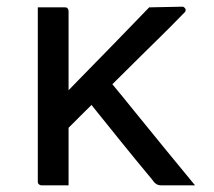

<svg xmlns="http://www.w3.org/2000/svg" viewBox="-20 -554 640 574"><path d="M185 0Q171 0 158 0Q145 0 132 0Q119 0 104 0Q101 0 98.5 -1.5Q96 -3 94.5 -5Q93 -7 93 -11V-433Q93 -465 93 -490.5Q93 -516 93 -532Q109 -532 122.5 -532Q136 -532 148.5 -532Q161 -532 174 -532Q176 -532 178.5 -531.5Q181 -531 182 -529Q183 -528 183.5 -526.5Q184 -525 184.5 -524Q185 -523 185 -521ZM426 -532 525 -534Q528 -534 530 -532.5Q532 -531 533.5 -529Q535 -527 535 -524Q535 -523 534.5 -521Q534 -519 532 -517Q530 -515 526 -511Q494 -478 462.5 -447Q431 -416 400 -385.5Q369 -355 339 -325Q309 -295 279 -265.5Q249 -236 219 -206Q189 -176 159 -146L106 -203Q159 -258 212.5 -312.5Q266 -367 319.5 -422Q373 -477 426 -532ZM461 0Q454 0 449.5 -2.5Q445 -5 441 -9Q437 -15 423 -31.5Q409 -48 389 -72.5Q369 -97 347.5 -123.5Q326 -150 306 -175Q286 -200 270.5 -219Q255 -238 249 -246L297 -325Q342 -271 385.5 -217Q429 -163 473 -109.5Q517 -56 563 0Q546 0 531.5 0Q517 0 501 0Q485 0 461 0Z"/></svg>

Font: RecMonoLinear Nerd Font Mono
Style: Regular
Weight: 400
Monospace: yes
Version: Version 1.085; ttfautohint (v1.8.4.7-5d5b);Nerd Fonts 3.2.1